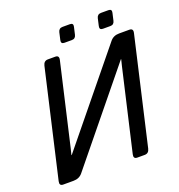

<svg xmlns="http://www.w3.org/2000/svg" viewBox="-148 -970 1021 1094"><g transform="rotate(-20 362.0 -423.0)"><path d="M48.8 0Q24.4 0 30.8 -26.9L179.7 -673.3Q186 -700.2 210.4 -700.2H255.4Q279.8 -700.2 273.4 -673.3L159.7 -180.7Q154.8 -158.7 149.9 -141.6H151.9L587.9 -675.8Q607.9 -700.2 642.1 -700.2H704.6Q729 -700.2 722.7 -673.3L573.7 -26.9Q567.4 0 543 0H498Q473.6 0 480 -26.9L593.8 -519.5Q598.6 -541.5 603.5 -558.6H601.6L166 -24.4Q146 0 111.3 0ZM331.5 -756.8Q309.6 -756.8 314.5 -778.8L324.7 -823.7Q330.1 -845.7 352.1 -845.7H397Q418.9 -845.7 413.6 -823.7L403.3 -778.8Q398.4 -756.8 376.5 -756.8ZM564.9 -756.8Q543 -756.8 547.9 -778.8L558.1 -823.7Q563.5 -845.7 585.4 -845.7H630.4Q652.3 -845.7 647 -823.7L636.7 -778.8Q631.8 -756.8 609.9 -756.8Z"/></g></svg>

Font: Istok Web
Style: BoldItalic
Weight: 700
Italic angle: -13°
Designer: Andrey V. Panov
Foundry: Andrey V. Panov
Version: Version 1.0.2g